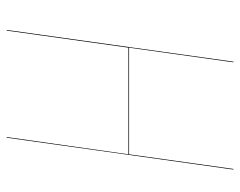

<svg xmlns="http://www.w3.org/2000/svg" viewBox="-92 -628 720 576"><g transform="rotate(90 268.0 -340.0)"><path d="M71.8 0H69.8L165 -680.2H167L123 -367.2H442.9L486.8 -680.2H488.8L393.1 0H391.1L442.9 -365.2H123Z"/></g></svg>

Font: Fira Sans Compressed Two
Style: Italic
Weight: 100
Width: 3
Italic angle: -8°
Designer: Carrois Corporate & Edenspiekermann AG
Foundry: Carrois Corporate GbR & Edenspiekermann AG
Version: Version 4.203;PS 004.203;hotconv 1.0.88;makeotf.lib2.5.64775